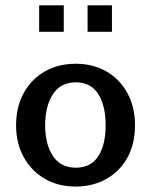

<svg xmlns="http://www.w3.org/2000/svg" viewBox="-20 -684 564 716"><path d="M374 -216.8Q374 -143.6 346.2 -101.1Q318.4 -58.6 262.7 -58.6Q206.1 -58.6 177.2 -102.5Q148.4 -146.5 148.4 -216.8Q148.4 -288.1 177.2 -332.5Q206.1 -377 262.7 -377Q318.4 -377 346.2 -333.5Q374 -290 374 -216.8ZM483.4 -216.8Q483.4 -284.2 455.6 -335.9Q427.7 -387.7 377.9 -417Q328.1 -446.3 262.7 -446.3Q198.2 -446.3 147.9 -418Q97.7 -389.6 68.8 -337.9Q40 -286.1 40 -216.8Q40 -149.4 68.4 -98.1Q96.7 -46.9 146.5 -17.6Q196.3 11.7 262.7 11.7Q325.2 11.7 375.5 -16.1Q425.8 -43.9 454.6 -95.2Q483.4 -146.5 483.4 -216.8ZM306.6 -565.4V-664.1H397.5V-565.4ZM126 -565.4V-664.1H217.8V-565.4Z"/></svg>

Font: Namkio Khamti
Style: Bold
Weight: 700
Designer: Debbi Hosken
Foundry: SIL International
Version: Version 3.917